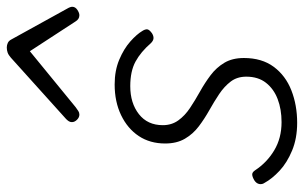

<svg xmlns="http://www.w3.org/2000/svg" viewBox="-185 -692 896 566"><g transform="rotate(-90 263.0 -409.0)"><path d="M184 19Q138 19 102 4Q66 -11 42.5 -33Q19 -55 7 -77Q2 -84 3.5 -92.5Q5 -101 14 -107Q24 -113 31 -113.5Q38 -114 44 -105Q67 -70 103 -48.5Q139 -27 186 -27Q224 -27 254 -38.5Q284 -50 302 -73Q320 -96 320 -131Q320 -158 305.5 -177Q291 -196 268.5 -211Q246 -226 221 -240Q196 -254 173.5 -271Q151 -288 137 -312Q123 -336 123 -370Q123 -415 145 -448Q167 -481 206.5 -500Q246 -519 297 -519Q338 -519 370 -505.5Q402 -492 423.5 -473Q445 -454 455 -437Q460 -429 459.5 -423Q459 -417 448 -409Q440 -404 433 -404.5Q426 -405 419 -412Q393 -442 364.5 -457.5Q336 -473 292 -473Q242 -473 209.5 -447.5Q177 -422 177 -377Q177 -351 191 -331.5Q205 -312 227.5 -297Q250 -282 276 -267.5Q302 -253 324.5 -236Q347 -219 361 -195.5Q375 -172 375 -138Q375 -85 349 -50Q323 -15 279.5 2Q236 19 184 19ZM208 -623Q200 -623 193 -630Q186 -637 186 -645Q186 -650 188.5 -654Q191 -658 195 -662L376 -825Q384 -832 391 -834.5Q398 -837 406 -837Q413 -837 419.5 -834Q426 -831 430 -823L520 -660Q523 -655 524.5 -651Q526 -647 526 -644Q526 -635 517 -629Q508 -623 501 -623Q495 -623 490.5 -626Q486 -629 483 -634L395 -769L230 -634Q223 -629 218.5 -626Q214 -623 208 -623Z"/></g></svg>

Font: Playwrite US Trad ExtraLight
Style: Regular
Weight: 250
Designer: Veronika Burian, José Scaglione
Foundry: TypeTogether
Version: Version 1.003